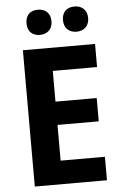

<svg xmlns="http://www.w3.org/2000/svg" viewBox="-61 -960 632 1002"><g transform="rotate(-5 255.5 -459.0)"><path d="M111 -852C111 -808 138 -786 176 -786C213 -786 242 -809 242 -852C242 -896 213 -918 176 -918C138 -918 111 -897 111 -852ZM302 -852C302 -809 330 -786 368 -786C405 -786 434 -809 434 -852C434 -896 405 -918 368 -918C330 -918 302 -897 302 -852ZM458 0V-123H226V-310H442V-432H226V-593H458V-714H80V0Z"/></g></svg>

Font: Noto Sans Arabic UI SmCn
Style: Bold
Weight: 700
Width: 4
Designer: Monotype Design Team, Nadine Chahine and Nizar Qandah
Foundry: Monotype Imaging Inc.
Version: Version 2.010